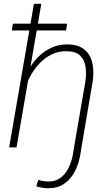

<svg xmlns="http://www.w3.org/2000/svg" viewBox="-20 -770 571 1003"><path d="M402.3 -206.1H440.4L398.4 43.5Q390.6 87.9 370.4 126.7Q350.1 165.5 315.9 189.5Q281.7 213.4 231.9 213.4Q216.3 213.4 200.7 210.7Q185.1 208 169.4 203.6L180.2 169.9Q193.4 173.8 206.5 176Q219.7 178.2 233.4 178.2Q271.5 178.2 297.1 158.2Q322.8 138.2 337.9 107.4Q353 76.7 359.4 43.5ZM195.8 -750 66.4 0H27.8L157.2 -750ZM111.8 -304.7 97.2 -327.6Q107.9 -367.7 128.9 -405.3Q149.9 -442.9 179.9 -472.9Q210 -502.9 248 -520.5Q286.1 -538.1 331.1 -538.1Q375.5 -538.1 404.1 -522.5Q432.6 -506.8 447.8 -479.5Q462.9 -452.1 466.3 -417Q469.7 -381.8 463.9 -342.8L405.3 0H366.7L425.8 -342.8Q432.1 -384.8 426.8 -421.4Q421.4 -458 397.5 -480.5Q373.5 -502.9 324.2 -502.4Q283.7 -502.4 249.3 -485.4Q214.8 -468.3 187.3 -439.7Q159.7 -411.1 140.4 -376Q121.1 -340.8 111.8 -304.7ZM330.6 -646.5 325.2 -610.8H42L47.4 -646.5Z"/></svg>

Font: Roboto ExtraLight
Style: Italic
Weight: 250
Designer: Christian Robertson
Foundry: Google
Version: Version 3.009; 2024